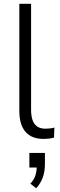

<svg xmlns="http://www.w3.org/2000/svg" viewBox="-20 -725 319 1013"><path d="M210 8Q147 8 114.5 -29.5Q82 -67 82 -140V-705H144V-145Q144 -116 151 -93.5Q158 -71 175 -58.5Q192 -46 220 -46Q232 -46 244.5 -47.5Q257 -49 267 -52L265 1Q250 5 237 6.5Q224 8 210 8ZM171 268 140 244Q160 223 167 200Q174 177 174 149L187 159H135V82H217V142Q217 179 206 210.5Q195 242 171 268Z"/></svg>

Font: Nunito Sans 10pt SemiCondensed Light
Style: Regular
Weight: 300
Width: 4
Designer: Vernon Adams
Foundry: Vernon Adams
Version: Version 3.101;gftools[0.9.27]